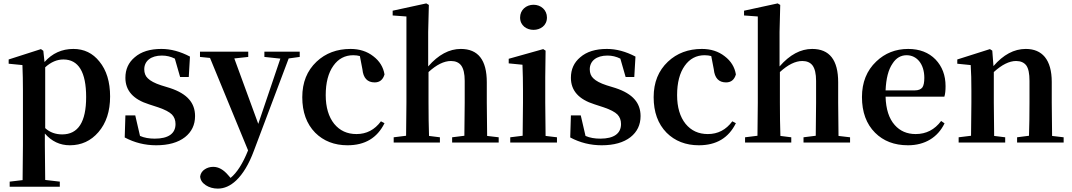

<svg xmlns="http://www.w3.org/2000/svg" viewBox="-20 -839 6307 1130"><path d="M332 260V230L246 220C245 124 244 56 244 16V-53C284 -7 333 16 391 16C459 16 515 -10 559 -61C605 -114 628 -184 628 -271C628 -357 607 -426 565 -477C526 -526 475 -551 412 -551C344 -551 287 -525 242 -474L235 -540L221 -550L31 -489V-464L112 -456C114 -408 115 -358 115 -306V16C115 57 114 125 113 221L37 230V260ZM346 -48C307 -48 273 -60 246 -85V-443C280 -474 316 -489 353 -489C442 -489 487 -415 487 -268C487 -121 440 -48 346 -48Z M899 16C971 16 1028 0 1069 -32C1108 -63 1128 -104 1128 -156C1128 -195 1116 -228 1093 -254C1070 -281 1032 -304 980 -321L928 -337C891 -349 865 -363 850 -378C836 -391 829 -409 829 -431C829 -480 868 -512 933 -512C960 -512 985 -506 1009 -494L1040 -386H1091L1098 -506C1041 -536 985 -551 930 -551C863 -551 811 -535 773 -502C736 -471 718 -431 718 -381C718 -306 764 -254 857 -225L912 -207C950 -194 977 -180 992 -165C1006 -150 1013 -132 1013 -109C1013 -53 971 -23 891 -23C858 -23 829 -28 804 -39L776 -160H718L714 -30C772 1 834 16 899 16Z M1262 271C1300 271 1336 255 1370 223C1410 185 1445 127 1474 49L1679 -495L1744 -504V-535H1536V-504L1630 -494L1500 -110L1359 -495L1441 -504V-535H1157V-504L1216 -498L1440 46C1409 124 1374 178 1337 208L1323 192C1295 159 1266 143 1235 143C1216 143 1200 148 1186 157C1170 167 1161 181 1158 199C1159 220 1170 237 1191 251C1211 264 1235 271 1262 271Z M2025 16C2128 16 2200 -27 2243 -114L2222 -125C2185 -75 2137 -50 2078 -50C2023 -50 1980 -70 1947 -110C1914 -151 1897 -208 1897 -279C1897 -352 1912 -410 1942 -452C1971 -493 2010 -514 2059 -514C2074 -514 2087 -512 2098 -509L2113 -431C2118 -380 2142 -354 2185 -354C2215 -354 2234 -370 2243 -401C2236 -444 2214 -480 2177 -508C2140 -537 2095 -551 2043 -551C1963 -551 1896 -526 1843 -476C1787 -423 1759 -354 1759 -267C1759 -180 1784 -110 1835 -58C1884 -9 1948 16 2025 16Z M2569 0V-31L2505 -39C2503 -96 2502 -162 2502 -235V-415C2549 -458 2593 -480 2634 -480C2661 -480 2681 -471 2694 -454C2708 -435 2715 -405 2715 -363V-235C2715 -180 2714 -115 2713 -40L2641 -31V0H2915V-31L2847 -39C2846 -115 2845 -180 2845 -235V-355C2845 -486 2794 -551 2692 -551C2624 -551 2560 -517 2500 -448V-651L2504 -810L2489 -819L2291 -776V-748L2372 -742V-235C2372 -181 2371 -116 2370 -40L2297 -31V0Z M3258 0V-31L3191 -39C3190 -115 3189 -180 3189 -235V-385L3191 -541L3177 -550L2974 -493V-466L3055 -458C3057 -408 3058 -357 3058 -306V-235C3058 -181 3057 -116 3056 -40L2983 -31V0ZM3041 -736C3041 -639 3199 -639 3199 -736C3199 -780 3164 -811 3120 -811C3076 -811 3041 -780 3041 -736Z M3521 16C3593 16 3650 0 3691 -32C3730 -63 3750 -104 3750 -156C3750 -195 3738 -228 3715 -254C3692 -281 3654 -304 3602 -321L3550 -337C3513 -349 3487 -363 3472 -378C3458 -391 3451 -409 3451 -431C3451 -480 3490 -512 3555 -512C3582 -512 3607 -506 3631 -494L3662 -386H3713L3720 -506C3663 -536 3607 -551 3552 -551C3485 -551 3433 -535 3395 -502C3358 -471 3340 -431 3340 -381C3340 -306 3386 -254 3479 -225L3534 -207C3572 -194 3599 -180 3614 -165C3628 -150 3635 -132 3635 -109C3635 -53 3593 -23 3513 -23C3480 -23 3451 -28 3426 -39L3398 -160H3340L3336 -30C3394 1 3456 16 3521 16Z M4093 16C4196 16 4268 -27 4311 -114L4290 -125C4253 -75 4205 -50 4146 -50C4091 -50 4048 -70 4015 -110C3982 -151 3965 -208 3965 -279C3965 -352 3980 -410 4010 -452C4039 -493 4078 -514 4127 -514C4142 -514 4155 -512 4166 -509L4181 -431C4186 -380 4210 -354 4253 -354C4283 -354 4302 -370 4311 -401C4304 -444 4282 -480 4245 -508C4208 -537 4163 -551 4111 -551C4031 -551 3964 -526 3911 -476C3855 -423 3827 -354 3827 -267C3827 -180 3852 -110 3903 -58C3952 -9 4016 16 4093 16Z M4637 0V-31L4573 -39C4571 -96 4570 -162 4570 -235V-415C4617 -458 4661 -480 4702 -480C4729 -480 4749 -471 4762 -454C4776 -435 4783 -405 4783 -363V-235C4783 -180 4782 -115 4781 -40L4709 -31V0H4983V-31L4915 -39C4914 -115 4913 -180 4913 -235V-355C4913 -486 4862 -551 4760 -551C4692 -551 4628 -517 4568 -448V-651L4572 -810L4557 -819L4359 -776V-748L4440 -742V-235C4440 -181 4439 -116 4438 -40L4365 -31V0Z M5324 16C5423 16 5499 -30 5539 -113L5519 -127C5481 -76 5431 -50 5369 -50C5318 -50 5277 -68 5246 -103C5212 -141 5194 -197 5192 -270H5538C5543 -286 5545 -307 5545 -332C5545 -396 5525 -448 5486 -489C5446 -530 5392 -551 5325 -551C5251 -551 5188 -526 5137 -477C5081 -424 5053 -354 5053 -268C5053 -179 5079 -109 5130 -58C5179 -9 5243 16 5324 16ZM5192 -307C5195 -376 5208 -429 5233 -465C5254 -498 5282 -514 5316 -514C5377 -514 5420 -461 5420 -381C5420 -354 5416 -336 5409 -325C5400 -313 5385 -307 5363 -307Z M5896 0V-31L5831 -39C5830 -115 5829 -180 5829 -235V-415C5876 -458 5920 -480 5960 -480C5987 -480 6007 -471 6020 -454C6033 -436 6039 -406 6039 -363V-235C6039 -161 6038 -96 6036 -40L5966 -31V0H6240V-31L6172 -39C6171 -115 6170 -180 6170 -235V-357C6170 -422 6156 -471 6129 -504C6103 -535 6066 -551 6017 -551C5948 -551 5885 -517 5827 -450L5820 -541L5806 -550L5614 -489V-464L5693 -456C5696 -413 5697 -364 5697 -307V-235C5697 -181 5696 -116 5695 -40L5622 -31V0Z"/></svg>

Font: AllPunType Bold
Style: Regular
Weight: 700
Version: 1.0